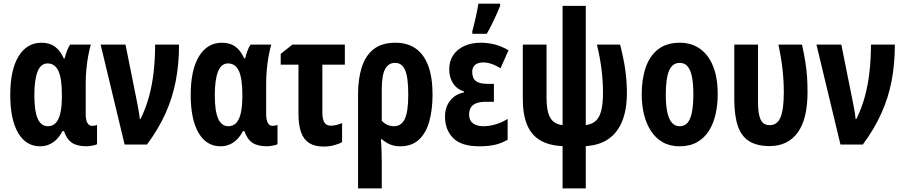

<svg xmlns="http://www.w3.org/2000/svg" viewBox="-20 -791 4946 1051"><path d="M242.2 -100.1Q268.1 -100.1 285.2 -117.9Q302.2 -135.7 310.5 -172.4Q318.8 -209 318.8 -265.1V-272Q318.8 -361.3 299.8 -402.6Q280.8 -443.8 240.2 -443.8Q203.1 -443.8 185.5 -398.9Q168 -354 168 -270Q168 -183.6 186.3 -141.8Q204.6 -100.1 242.2 -100.1ZM199.2 9.8Q122.1 9.8 79.1 -63.7Q36.1 -137.2 36.1 -271Q36.1 -408.2 81.5 -482.7Q127 -557.1 207 -557.1Q251.5 -557.1 281 -535.4Q310.5 -513.7 329.1 -471.2H334Q339.8 -495.1 347.4 -514.6Q355 -534.2 363.8 -546.9H477.1Q468.8 -518.1 462.4 -482.7Q456.1 -447.3 452.6 -409.2Q449.2 -371.1 449.2 -334V-166Q449.2 -134.8 458.3 -118.4Q467.3 -102.1 483.9 -102.1Q492.2 -102.1 499 -103.5Q505.9 -105 511.2 -106.9V-2Q507.8 1 496.8 3.7Q485.8 6.3 474.1 8.1Q462.4 9.8 455.1 9.8Q402.3 9.8 373.8 -9.5Q345.2 -28.8 330.1 -73.2H321.8Q308.1 -46.4 289.6 -27.8Q271 -9.3 248.3 0.2Q225.6 9.8 199.2 9.8Z M530.8 -546.9H667L731 -228Q734.4 -210.9 737.1 -195.6Q739.7 -180.2 741.9 -166.3Q744.1 -152.3 745.1 -139.2H749Q778.8 -199.7 796.1 -263.9Q813.5 -328.1 821.3 -398.7Q829.1 -469.2 829.1 -546.9H960Q960 -439.9 941.9 -346.9Q923.8 -253.9 885.3 -168.7Q846.7 -83.5 784.7 0H662.1Z M1230 -100.1Q1255.9 -100.1 1272.9 -117.9Q1290 -135.7 1298.3 -172.4Q1306.6 -209 1306.6 -265.1V-272Q1306.6 -361.3 1287.6 -402.6Q1268.6 -443.8 1228 -443.8Q1190.9 -443.8 1173.3 -398.9Q1155.8 -354 1155.8 -270Q1155.8 -183.6 1174.1 -141.8Q1192.4 -100.1 1230 -100.1ZM1187 9.8Q1109.9 9.8 1066.9 -63.7Q1023.9 -137.2 1023.9 -271Q1023.9 -408.2 1069.3 -482.7Q1114.7 -557.1 1194.8 -557.1Q1239.3 -557.1 1268.8 -535.4Q1298.3 -513.7 1316.9 -471.2H1321.8Q1327.6 -495.1 1335.2 -514.6Q1342.8 -534.2 1351.6 -546.9H1464.8Q1456.5 -518.1 1450.2 -482.7Q1443.8 -447.3 1440.4 -409.2Q1437 -371.1 1437 -334V-166Q1437 -134.8 1446 -118.4Q1455.1 -102.1 1471.7 -102.1Q1480 -102.1 1486.8 -103.5Q1493.7 -105 1499 -106.9V-2Q1495.6 1 1484.6 3.7Q1473.6 6.3 1461.9 8.1Q1450.2 9.8 1442.9 9.8Q1390.1 9.8 1361.6 -9.5Q1333 -28.8 1317.9 -73.2H1309.6Q1295.9 -46.4 1277.3 -27.8Q1258.8 -9.3 1236.1 0.2Q1213.4 9.8 1187 9.8Z M1867.7 -546.9V-437H1744.6V-173.8Q1744.6 -138.7 1755.6 -120.8Q1766.6 -103 1790.5 -103Q1804.7 -103 1820.3 -106.7Q1835.9 -110.4 1852.5 -117.2V-13.2Q1833 -2 1806.4 4.6Q1779.8 11.2 1750.5 11.2Q1703.1 11.2 1672.9 -7.8Q1642.6 -26.9 1628.2 -66.4Q1613.8 -106 1613.8 -168V-437H1516.6V-496.1L1580.6 -546.9Z M2347.7 -272.9Q2347.7 -191.9 2330.3 -127.9Q2313 -64 2273.9 -27.1Q2234.9 9.8 2169.9 9.8Q2138.7 9.8 2114 -1Q2089.4 -11.7 2070.8 -28.8H2064.9Q2067.9 7.8 2068.8 42Q2069.8 76.2 2069.8 104V240.2H1939.9V-273.9Q1939.9 -358.4 1960 -422.1Q1980 -485.8 2024.9 -521.5Q2069.8 -557.1 2144.5 -557.1Q2210.4 -557.1 2255.6 -525.4Q2300.8 -493.7 2324.2 -430.7Q2347.7 -367.7 2347.7 -272.9ZM2142.6 -446.8Q2106 -446.8 2087.9 -412.6Q2069.8 -378.4 2069.8 -301.8V-129.9Q2082.5 -115.7 2099.9 -107.9Q2117.2 -100.1 2136.7 -100.1Q2176.8 -100.1 2195.8 -139.6Q2214.8 -179.2 2214.8 -272.9Q2214.8 -368.2 2197.5 -407.5Q2180.2 -446.8 2142.6 -446.8Z M2683.6 -332V-233.9H2640.6Q2606.9 -233.9 2586.4 -225.6Q2565.9 -217.3 2556.9 -201.7Q2547.9 -186 2547.9 -164.1Q2547.9 -143.1 2557.1 -128.9Q2566.4 -114.7 2584.2 -107.4Q2602.1 -100.1 2627 -100.1Q2658.7 -100.1 2693.4 -110.4Q2728 -120.6 2758.8 -140.1V-25.9Q2723.6 -5.9 2687.5 2Q2651.4 9.8 2604 9.8Q2504.9 9.8 2460.4 -35.4Q2416 -80.6 2416 -152.8Q2416 -204.1 2443.6 -239.7Q2471.2 -275.4 2520 -285.2V-290Q2481 -302.7 2460 -335Q2439 -367.2 2439 -412.1Q2439 -455.6 2460.4 -488.3Q2481.9 -521 2521 -539.1Q2560.1 -557.1 2611.8 -557.1Q2649.9 -557.1 2686.8 -547.9Q2723.6 -538.6 2763.7 -516.1L2719.7 -417Q2695.8 -432.6 2671.6 -440.9Q2647.5 -449.2 2626 -449.2Q2596.2 -449.2 2580.6 -435.8Q2564.9 -422.4 2564.9 -397.9Q2564.9 -362.3 2585.2 -347.2Q2605.5 -332 2648.9 -332ZM2565.4 -606V-620.1Q2568.4 -630.4 2573.5 -651.1Q2578.6 -671.9 2584 -695.8Q2589.4 -719.7 2593.5 -740.2Q2597.7 -760.7 2598.6 -771H2717.8V-758.8Q2708 -734.9 2696.3 -708.7Q2684.6 -682.6 2671.6 -656.5Q2658.7 -630.4 2644.5 -606Z M3186.5 -758.8V-106Q3221.2 -110.8 3241.7 -129.9Q3262.2 -148.9 3271.5 -186.8Q3280.8 -224.6 3280.8 -285.2Q3280.8 -347.7 3272.5 -412.8Q3264.2 -478 3247.6 -546.9H3374.5Q3394.5 -468.3 3403.1 -406.5Q3411.6 -344.7 3411.6 -282.2Q3411.6 -191.9 3386.2 -128.4Q3360.8 -64.9 3310.8 -30.3Q3260.7 4.4 3186.5 8.8V240.2H3059.6V8.8Q2987.8 5.9 2939.2 -21.7Q2890.6 -49.3 2866.2 -105.7Q2841.8 -162.1 2841.8 -251V-546.9H2971.7V-257.8Q2971.7 -208.5 2980.2 -176Q2988.8 -143.6 3008.1 -126.5Q3027.3 -109.4 3059.6 -106V-758.8Z M3908.7 -274.9Q3908.7 -217.8 3897.2 -166.5Q3885.7 -115.2 3861.1 -75.7Q3836.4 -36.1 3796.6 -13.2Q3756.8 9.8 3699.7 9.8Q3646.5 9.8 3607.4 -12.7Q3568.4 -35.2 3543 -74.5Q3517.6 -113.8 3505.1 -165.3Q3492.7 -216.8 3492.7 -274.9Q3492.7 -357.4 3514.4 -421.1Q3536.1 -484.9 3582.3 -521Q3628.4 -557.1 3701.7 -557.1Q3764.6 -557.1 3811.3 -524.4Q3857.9 -491.7 3883.3 -429Q3908.7 -366.2 3908.7 -274.9ZM3624.5 -272.9Q3624.5 -216.3 3632.6 -177.7Q3640.6 -139.2 3657.5 -119.6Q3674.3 -100.1 3700.7 -100.1Q3727.5 -100.1 3743.9 -119.4Q3760.3 -138.7 3767.8 -177.7Q3775.4 -216.8 3775.4 -274.9Q3775.4 -332.5 3767.8 -370.6Q3760.3 -408.7 3743.9 -427.7Q3727.5 -446.8 3700.7 -446.8Q3660.6 -446.8 3642.6 -404.3Q3624.5 -361.8 3624.5 -272.9Z M4191.4 8.8Q4123.5 8.3 4081.3 -17.8Q4039.1 -43.9 4019.5 -99.6Q4000 -155.3 3999.5 -244.1V-546.9H4129.4V-230Q4129.4 -168 4143.3 -137Q4157.2 -106 4194.3 -106Q4234.4 -106 4252.4 -148.4Q4270.5 -190.9 4270.5 -286.1Q4270.5 -348.6 4263.4 -412.4Q4256.3 -476.1 4241.2 -546.9H4370.1Q4381.8 -493.7 4388.4 -452.1Q4395 -410.6 4397.7 -371.8Q4400.4 -333 4400.4 -287.1Q4400.4 -139.2 4346.4 -65.2Q4292.5 8.8 4191.4 8.8Z M4449.2 -546.9H4585.4L4649.4 -228Q4652.8 -210.9 4655.5 -195.6Q4658.2 -180.2 4660.4 -166.3Q4662.6 -152.3 4663.6 -139.2H4667.5Q4697.3 -199.7 4714.6 -263.9Q4731.9 -328.1 4739.7 -398.7Q4747.6 -469.2 4747.6 -546.9H4878.4Q4878.4 -439.9 4860.4 -346.9Q4842.3 -253.9 4803.7 -168.7Q4765.1 -83.5 4703.1 0H4580.6Z"/></svg>

Font: Open Sans Condensed
Style: Regular
Weight: 400
Width: 3
Designer: Monotype Design Team
Foundry: Monotype Imaging Inc.
Version: Version 3.000